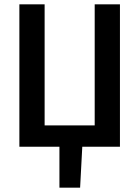

<svg xmlns="http://www.w3.org/2000/svg" viewBox="-20 -674 640 882"><path d="M69 0V-654H185V-98H415V-654H531V0ZM253 188V0L359 -19L348 188Z"/></svg>

Font: Source Code Pro SemiBold
Style: Regular
Weight: 600
Monospace: yes
Designer: Paul D. Hunt, Teo Tuominen
Foundry: Adobe Systems Incorporated
Version: Version 1.018;hotconv 1.0.116;makeotfexe 2.5.65601